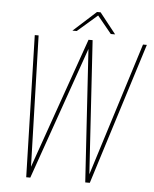

<svg xmlns="http://www.w3.org/2000/svg" viewBox="-52 -753 641 797"><g transform="rotate(5 269.0 -354.5)"><path d="M87 0 71 -591H87L103 -45L295 -591H312L347 -35L522 -591H538L352 0H333L298 -553L104 0ZM225 -623 320 -709H335L403 -623H385L326 -695L243 -623Z"/></g></svg>

Font: Alumni Sans Pinstripe
Style: Italic
Weight: 400
Italic angle: -8°
Designer: Robert E. Leuschke
Foundry: Robert E. Leuschke
Version: Version 1.010; ttfautohint (v1.8.4.7-5d5b)